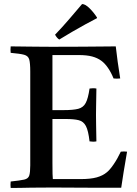

<svg xmlns="http://www.w3.org/2000/svg" viewBox="-20 -931 680 952"><path d="M33 1Q31 -14 33 -31Q80 -36 100 -40.5Q120 -45 125 -60.5Q130 -76 130 -111V-576Q130 -618 125 -636Q120 -654 99.5 -659.5Q79 -665 33 -669Q31 -684 33 -701Q59 -701 78.5 -700.5Q98 -700 118 -700Q138 -700 166 -699.5Q194 -699 237 -699Q316 -699 385 -699.5Q454 -700 500 -700.5Q546 -701 554 -701Q558 -664 563.5 -625Q569 -586 576 -542Q559 -540 543 -542Q531 -572 515 -595Q499 -618 482 -630Q463 -644 436.5 -651Q410 -658 371 -658H240V-385H295Q343 -385 368 -391.5Q393 -398 405 -420.5Q417 -443 424 -492Q442 -495 458 -492Q457 -432 456.5 -404Q456 -376 456 -362Q456 -346 456.5 -313.5Q457 -281 458 -230Q443 -227 424 -230Q418 -283 406 -306Q394 -329 370.5 -335Q347 -341 304 -341H240V-124Q240 -90 240.5 -69.5Q241 -49 242 -43H379Q429 -43 459.5 -51.5Q490 -60 510 -77Q524 -88 543 -115.5Q562 -143 579 -179Q595 -181 610 -179Q600 -123 593 -78Q586 -33 581 0Q536 0 483 0Q430 0 377 -0.5Q324 -1 280.5 -1Q237 -1 211 -1Q164 -1 134.5 -0.5Q105 0 82.5 0.5Q60 1 33 1ZM461 -844V-841Q439 -830 405.5 -811.5Q372 -793 336.5 -772.5Q301 -752 274 -735Q263 -741 253 -759Q287 -794 323 -836Q359 -878 387 -911Q403 -911 424.5 -889.5Q446 -868 461 -844Z"/></svg>

Font: Castoro
Style: Regular
Weight: 400
Designer: John Hudson
Foundry: Tiro Typeworks Ltd.
Version: Version 2.04